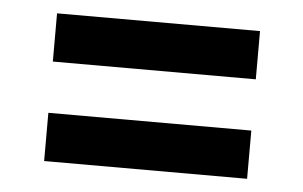

<svg xmlns="http://www.w3.org/2000/svg" viewBox="-34 -525 630 399"><g transform="rotate(5 281.0 -325.0)"><path d="M70.3 -378.9V-479.5H493.7V-378.9ZM70.3 -171.4V-272H493.7V-171.4Z"/></g></svg>

Font: Heebo Medium
Style: Regular
Weight: 500
Designer: Oded Ezer
Foundry: Meir Sadan
Version: Version 2.001; ttfautohint (v1.5.14-ce02) -l 8 -r 50 -G 200 